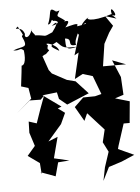

<svg xmlns="http://www.w3.org/2000/svg" viewBox="-66 -970 837 1147"><g transform="rotate(-5 352.5 -397.0)"><path d="M641 -860C699 -821 626 -943 643 -863C510 -820 478 -848 507 -858C480 -846 431 -786 481 -823C507 -821 419 -802 431 -810C447 -833 394 -815 360 -807C416 -869 335 -832 362 -848C315 -886 309 -868 334 -911C283 -894 334 -931 310 -909C264 -943 287 -894 258 -834C281 -830 280 -875 290 -852C307 -856 348 -838 280 -823C335 -868 300 -810 280 -785C217 -757 253 -771 174 -776C183 -778 147 -801 159 -815C142 -756 108 -762 116 -790C97 -848 41 -807 77 -837C118 -761 100 -794 97 -776C133 -699 101 -722 38 -697C80 -690 77 -714 101 -692C101 -692 114 -606 80 -602L76 -563L66 -479L109 -466L120 -401L27 -321L110 -391L176 -390L198 -413C178 -360 158 -306 140 -251L93 -266L91 -199L117 -118L69 -62L138 -13L143 53L138 42L225 74L247 -8L315 -13L224 -34L257 -160L200 -137L284 -234L314 -299L273 -329L296 -338L189 -415L276 -425L285 -385L331 -347L465 -403L393 -481L342 -494L256 -540L239 -562L209 -648C256 -670 215 -677 228 -656C279 -703 230 -661 247 -710C213 -733 302 -715 312 -671C248 -707 263 -703 300 -725C338 -687 337 -684 421 -686C345 -667 355 -689 352 -741C406 -738 353 -688 415 -698C400 -737 475 -804 408 -799L437 -756L400 -636L426 -651L390 -495L439 -521L498 -503L540 -392L501 -382L430 -381L375 -328L425 -241L445 -285C477 -250 509 -214 541 -179L523 -104L553 -45L523 46L507 126L547 46L625 21L704 -13L610 -56L615 -75L657 -205H693L705 -334L619 -359L671 -376L665 -483L621 -587L702 -556H564L584 -689L618 -753L645 -792L602 -854L669 -833Z"/></g></svg>

Font: Hussar Lance
Style: ExBd
Weight: 700
Foundry: Cannot Into Space Fonts, PlusOne Fonts
Version: Version 2.270